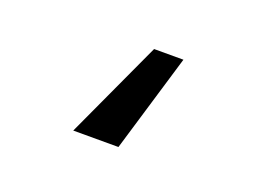

<svg xmlns="http://www.w3.org/2000/svg" viewBox="-56 -320 712 523"><g transform="rotate(20 300.0 -58.0)"><path d="M316 83.5H185L316 -200.5H401Z"/></g></svg>

Font: JuliaMono Italic
Style: Regular
Weight: 400
Italic angle: -9°
Monospace: yes
Designer: cormullion
Foundry: corm
Version: Version 0.049; ttfautohint (v1.8.4)